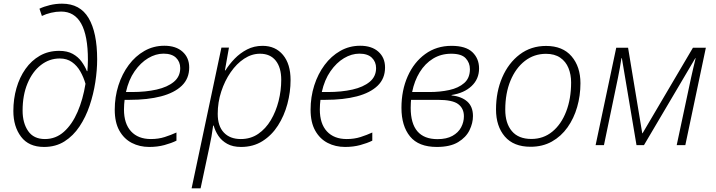

<svg xmlns="http://www.w3.org/2000/svg" viewBox="-20 -790 3895 1045"><path d="M219.7 9.8Q136.7 9.8 94.7 -45.7Q52.7 -101.1 52.7 -186Q52.7 -251.5 69.6 -310.3Q86.4 -369.1 118.7 -414.8Q150.9 -460.4 197 -486.8Q243.2 -513.2 302.2 -513.2Q346.7 -513.2 376.2 -496.6Q405.8 -480 424.1 -454.6Q442.4 -429.2 453.1 -402.8H455.6Q456.5 -413.6 457.5 -430.7Q458.5 -447.8 458.5 -464.4Q458.5 -727.1 312.5 -727.1Q285.2 -727.1 257.6 -720.5Q230 -713.9 208 -703.1L194.8 -742.7Q219.2 -754.4 251.5 -762.2Q283.7 -770 317.9 -770Q416 -770 462.4 -691.4Q508.8 -612.8 508.8 -466.8Q508.8 -408.2 498.8 -343Q488.8 -277.8 467.8 -215.3Q446.8 -152.8 412.8 -101.8Q378.9 -50.8 331.1 -20.5Q283.2 9.8 219.7 9.8ZM224.6 -33.2Q283.7 -33.2 328.1 -73Q372.6 -112.8 402.1 -180.9Q431.6 -249 445.3 -334Q435.1 -369.6 417.2 -401.1Q399.4 -432.6 371.8 -452.1Q344.2 -471.7 305.2 -471.7Q248.5 -471.7 202.6 -436Q156.7 -400.4 129.9 -336.4Q103 -272.5 103 -188Q103 -120.6 133.1 -76.9Q163.1 -33.2 224.6 -33.2Z M792.5 9.8Q739.7 9.8 697.3 -12.2Q654.8 -34.2 629.6 -79.1Q604.5 -124 604.5 -192.9Q604.5 -262.2 624.5 -325Q644.5 -387.7 680.7 -436.3Q716.8 -484.9 766.1 -512.9Q815.4 -541 874.5 -541Q937.5 -541 973.6 -508.5Q1009.8 -476.1 1009.8 -422.9Q1009.8 -362.3 969.5 -323.5Q929.2 -284.7 856.4 -265.6Q783.7 -246.6 685.5 -246.6H658.2Q656.7 -236.8 655.8 -222.4Q654.8 -208 654.8 -194.3Q654.8 -116.7 693.4 -75Q731.9 -33.2 801.3 -33.2Q842.3 -33.2 876.5 -44.2Q910.6 -55.2 940.4 -68.8V-24.4Q912.6 -10.7 875 -0.5Q837.4 9.8 792.5 9.8ZM665.5 -289.1H698.2Q772.9 -289.1 832.3 -302.5Q891.6 -315.9 926.3 -344.7Q960.9 -373.5 960.9 -419.4Q960.9 -453.6 938 -475.8Q915 -498 870.1 -498Q827.6 -498 786.4 -473.4Q745.1 -448.7 712.6 -402.1Q680.2 -355.5 665.5 -289.1Z M1022.9 234.9 1185.1 -530.8H1226.1L1204.1 -406.7H1207Q1227.5 -439.9 1257.1 -470.5Q1286.6 -501 1324.7 -520.8Q1362.8 -540.5 1409.2 -540.5Q1479 -540.5 1520.3 -491Q1561.5 -441.4 1561.5 -354.5Q1561.5 -289.1 1544.2 -224.4Q1526.9 -159.7 1492.9 -106.7Q1459 -53.7 1408.7 -22Q1358.4 9.8 1292 9.8Q1247.1 9.8 1216.8 -7.1Q1186.5 -23.9 1168.7 -50.5Q1150.9 -77.1 1143.1 -106.4H1140.1Q1136.7 -79.1 1130.9 -46.4Q1125 -13.7 1119.1 12.7L1071.8 234.9ZM1290.5 -33.2Q1344.2 -33.2 1385.3 -61.3Q1426.3 -89.4 1454.1 -136.2Q1481.9 -183.1 1496.3 -240.2Q1510.7 -297.4 1510.7 -355.5Q1510.7 -422.4 1480.7 -460Q1450.7 -497.6 1395 -497.6Q1350.1 -497.6 1308.8 -470.5Q1267.6 -443.4 1235.4 -396.7Q1203.1 -350.1 1184.1 -291.5Q1165 -232.9 1165 -170.4Q1165 -103.5 1198.5 -68.4Q1231.9 -33.2 1290.5 -33.2Z M1858.4 9.8Q1805.7 9.8 1763.2 -12.2Q1720.7 -34.2 1695.6 -79.1Q1670.4 -124 1670.4 -192.9Q1670.4 -262.2 1690.4 -325Q1710.4 -387.7 1746.6 -436.3Q1782.7 -484.9 1832 -512.9Q1881.3 -541 1940.4 -541Q2003.4 -541 2039.6 -508.5Q2075.7 -476.1 2075.7 -422.9Q2075.7 -362.3 2035.4 -323.5Q1995.1 -284.7 1922.4 -265.6Q1849.6 -246.6 1751.5 -246.6H1724.1Q1722.7 -236.8 1721.7 -222.4Q1720.7 -208 1720.7 -194.3Q1720.7 -116.7 1759.3 -75Q1797.9 -33.2 1867.2 -33.2Q1908.2 -33.2 1942.4 -44.2Q1976.6 -55.2 2006.3 -68.8V-24.4Q1978.5 -10.7 1940.9 -0.5Q1903.3 9.8 1858.4 9.8ZM1731.4 -289.1H1764.2Q1838.9 -289.1 1898.2 -302.5Q1957.5 -315.9 1992.2 -344.7Q2026.9 -373.5 2026.9 -419.4Q2026.9 -453.6 2003.9 -475.8Q1981 -498 1936 -498Q1893.6 -498 1852.3 -473.4Q1811 -448.7 1778.6 -402.1Q1746.1 -355.5 1731.4 -289.1Z M2357.4 9.8Q2258.3 9.8 2211.7 -47.4Q2165 -104.5 2165 -203.1Q2165 -298.3 2199 -374.8Q2232.9 -451.2 2294.2 -495.8Q2355.5 -540.5 2437.5 -540.5Q2515.1 -540.5 2551.3 -505.9Q2587.4 -471.2 2587.4 -417.5Q2587.4 -359.9 2546.6 -321.5Q2505.9 -283.2 2437.5 -272.9V-271Q2492.7 -264.6 2523.4 -237.1Q2554.2 -209.5 2554.2 -158.2Q2554.2 -120.1 2535.4 -81.3Q2516.6 -42.5 2473.4 -16.4Q2430.2 9.8 2357.4 9.8ZM2223.1 -289.1H2317.4Q2375 -289.1 2425.3 -300Q2475.6 -311 2506.6 -338.1Q2537.6 -365.2 2537.6 -413.6Q2537.6 -448.2 2514.6 -472.9Q2491.7 -497.6 2436 -497.6Q2380.4 -497.6 2336.9 -470.9Q2293.5 -444.3 2264.4 -397.2Q2235.4 -350.1 2223.1 -289.1ZM2361.3 -32.7Q2410.6 -32.7 2442.6 -50.5Q2474.6 -68.4 2489.7 -96.9Q2504.9 -125.5 2504.9 -157.2Q2504.9 -199.7 2474.1 -223.1Q2443.4 -246.6 2363.3 -246.6H2217.3Q2216.8 -241.2 2216.1 -230.5Q2215.3 -219.7 2215.3 -203.1Q2215.3 -32.7 2361.3 -32.7Z M2867.7 8.8Q2775.4 8.8 2727.5 -47.1Q2679.7 -103 2679.7 -194.3Q2679.7 -290.5 2713.6 -368.9Q2747.6 -447.3 2808.8 -493.7Q2870.1 -540 2952.1 -540Q3042.5 -540 3090.8 -483.6Q3139.2 -427.2 3139.2 -336.9Q3139.2 -269.5 3121.3 -207.5Q3103.5 -145.5 3068.8 -96.7Q3034.2 -47.9 2983.6 -19.5Q2933.1 8.8 2867.7 8.8ZM2872.1 -33.7Q2937.5 -33.7 2986.1 -73.5Q3034.7 -113.3 3061.5 -182.9Q3088.4 -252.4 3088.4 -341.3Q3088.4 -384.3 3074 -419.7Q3059.6 -455.1 3029.1 -476.1Q2998.5 -497.1 2951.7 -497.1Q2886.7 -497.1 2836.7 -458.3Q2786.6 -419.4 2758.3 -350.8Q2730 -282.2 2730 -192.9Q2730 -119.1 2765.9 -76.4Q2801.8 -33.7 2872.1 -33.7Z M3221.7 0 3334 -530.3H3398.4L3475.6 -64.5H3477.1L3751.5 -530.3H3821.8L3710 0H3663.1L3741.7 -368.7Q3748 -396 3753.7 -421.4Q3759.3 -446.8 3766.1 -473.1H3764.2L3484.9 0H3444.3L3364.7 -473.1H3362.3Q3358.4 -448.7 3354 -422.1Q3349.6 -395.5 3343.3 -366.2L3267.1 0Z"/></svg>

Font: Open Sans Light
Style: Italic
Weight: 300
Italic angle: -12°
Designer: Monotype Design Team
Foundry: Monotype Imaging Inc.
Version: Version 3.003; ttfautohint (v1.8.4)